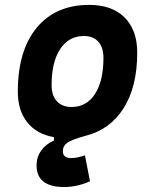

<svg xmlns="http://www.w3.org/2000/svg" viewBox="-20 -547 626 774"><path d="M239.3 207Q127.4 207 127.4 119.6Q127.4 86.4 146 60.1Q164.6 33.7 197.3 20V5.9Q127.9 -6.3 89.8 -54Q51.8 -101.6 51.8 -177.7Q51.8 -342.8 127.9 -435.1Q204.1 -527.3 339.8 -527.3Q431.2 -527.3 482.2 -476.6Q533.2 -425.8 533.2 -335Q533.2 -197.8 478.5 -111.1Q423.8 -24.4 324.7 0.5Q270 15.6 251.7 28.3Q233.4 41 233.4 62.5Q233.4 90.3 267.1 90.3Q280.3 90.3 294.2 87.2Q308.1 84 322.3 79.1L342.8 183.6Q321.8 193.8 293.5 200.4Q265.1 207 239.3 207ZM268.6 -115.7Q329.1 -115.7 363 -168.2Q397 -220.7 397 -314Q397 -355.5 376.5 -378.7Q356 -401.9 318.8 -401.9Q257.3 -401.9 222.7 -349.4Q188 -296.9 188 -203.6Q188 -162.1 209.2 -138.9Q230.5 -115.7 268.6 -115.7Z"/></svg>

Font: Cascadia Mono
Style: Bold Italic
Weight: 700
Italic angle: -10°
Monospace: yes
Designer: Aaron Bell
Foundry: Saja Typeworks
Version: Version 2404.023; ttfautohint (v1.8.4)